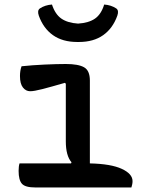

<svg xmlns="http://www.w3.org/2000/svg" viewBox="-20 -826 640 846"><path d="M66 -106H293L295 -111Q270 -140 270 -203V-457L266 -461Q204 -443 167 -433.5Q130 -424 113 -424Q94 -424 81 -440.5Q68 -457 68 -491Q68 -515 75 -534Q122 -539 176.5 -541.5Q231 -544 270 -544Q325 -544 350.5 -529.5Q376 -515 376 -471V-106Q469 -104 516.5 -82Q564 -60 564 -28Q564 -20 562.5 -13.5Q561 -7 559 0H136Q91 0 76.5 -16.5Q62 -33 62 -73Q62 -93 66 -106ZM324 -722Q371 -725 398.5 -744Q426 -763 439 -806Q469 -804 492 -789Q505 -780 497 -757Q477 -701 434.5 -671Q392 -641 328 -641H320Q256 -641 213.5 -671Q171 -701 151 -757Q143 -780 156 -789Q179 -804 209 -806Q223 -763 250.5 -744Q278 -725 324 -722Z"/></svg>

Font: Recursive Mn Csl St Med
Style: Regular
Weight: 500
Monospace: yes
Version: Version 1.079;hotconv 1.0.112;makeotfexe 2.5.65598; ttfautoh